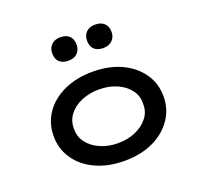

<svg xmlns="http://www.w3.org/2000/svg" viewBox="-135 -944 1169 1110"><g transform="rotate(-20 449.5 -389.5)"><path d="M450 10Q351 10 274.5 -25Q198 -60 155 -122.5Q112 -185 112 -264Q112 -344 155 -406Q198 -468 274.5 -503Q351 -538 450 -538Q550 -538 625.5 -503Q701 -468 744.5 -406Q788 -344 788 -264Q788 -185 744.5 -122.5Q701 -60 625.5 -25Q550 10 450 10ZM450 -99Q510 -99 558.5 -120.5Q607 -142 635.5 -179Q664 -216 662 -264Q664 -313 635.5 -350Q607 -387 558.5 -408Q510 -429 450 -429Q390 -429 341 -408Q292 -387 264 -350Q236 -313 237 -264Q236 -216 264 -179Q292 -142 341 -120.5Q390 -99 450 -99ZM557 -645Q521 -645 501.5 -663.5Q482 -682 482 -717Q482 -749 502 -769Q522 -789 557 -789Q593 -789 613 -770Q633 -751 633 -717Q633 -685 612.5 -665Q592 -645 557 -645ZM343 -645Q307 -645 287.5 -663.5Q268 -682 268 -717Q268 -749 288 -769Q308 -789 343 -789Q379 -789 398.5 -770Q418 -751 418 -717Q418 -685 398 -665Q378 -645 343 -645Z"/></g></svg>

Font: Lexend Tera Medium
Style: Regular
Weight: 500
Designer: Bonnie Shaver-Troup, Thomas Jockin
Foundry: Lexend
Version: Version 1.007